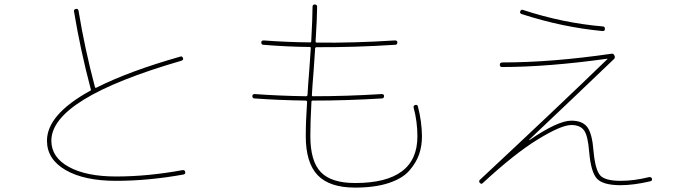

<svg xmlns="http://www.w3.org/2000/svg" viewBox="-20 -810 3040 860"><path d="M500 0Q357.4 0 273.9 -48.3Q190.4 -96.7 190.4 -179.7Q190.4 -296.9 383.8 -403.3Q388.7 -405.3 386.7 -410.2Q339.8 -586.9 311.5 -758.8Q309.6 -767.6 319.8 -770Q330.1 -772.5 332 -760.7Q359.4 -592.8 405.3 -419.9Q407.2 -415 411.1 -417Q557.6 -491.2 788.1 -556.6Q795.9 -559.6 799.8 -549.8Q802.7 -542 793 -538.1Q210 -369.1 210 -179.7Q210 -105.5 288.1 -62.5Q366.2 -19.5 500 -19.5Q642.6 -19.5 796.9 -47.9Q807.6 -49.8 809.6 -40Q811.5 -30.3 801.8 -28.3Q644.5 0 500 0Z M1120.1 -369.1Q1110.4 -369.1 1110.4 -379.9Q1110.4 -388.7 1121.1 -388.7Q1226.6 -380.9 1350.6 -378.9Q1356.4 -378.9 1357.4 -384.8Q1359.4 -424.8 1365.2 -495.1Q1366.2 -511.7 1368.7 -544.9Q1371.1 -578.1 1372.1 -594.7Q1372.1 -599.6 1367.2 -599.6Q1263.7 -600.6 1159.2 -609.4Q1150.4 -609.4 1150.4 -620.1Q1150.4 -628.9 1161.1 -628.9Q1264.6 -621.1 1369.1 -620.1Q1374 -620.1 1374 -625Q1379.9 -731.4 1379.9 -779.3Q1379.9 -790 1390.1 -790Q1400.4 -790 1400.4 -779.3Q1400.4 -731.4 1393.6 -625Q1393.6 -619.1 1399.4 -619.1Q1567.4 -617.2 1749 -628.9Q1759.8 -628.9 1759.8 -620.1Q1759.8 -609.4 1750 -609.4Q1567.4 -597.7 1398.4 -598.6Q1392.6 -598.6 1391.6 -593.8Q1390.6 -577.1 1388.2 -543.5Q1385.7 -509.8 1384.8 -493.2Q1378.9 -420.9 1377 -384.8Q1377 -378.9 1381.8 -378.9Q1533.2 -378.9 1689.5 -388.7Q1700.2 -388.7 1700.2 -379.9Q1700.2 -369.1 1690.4 -369.1Q1533.2 -359.4 1379.9 -359.4Q1375 -359.4 1375 -353.5Q1370.1 -265.6 1370.1 -200.2Q1370.1 -87.9 1417 -39.1Q1463.9 9.8 1570.3 9.8Q1850.6 9.8 1849.6 -200.2Q1849.6 -264.6 1833 -327.1Q1830.1 -336.9 1839.8 -339.8Q1849.6 -341.8 1851.6 -334Q1869.1 -267.6 1870.1 -200.2Q1870.1 -156.2 1857.4 -119.1Q1844.7 -82 1814 -46.4Q1783.2 -10.7 1721.2 9.8Q1659.2 30.3 1570.3 30.3Q1456.1 30.3 1402.8 -25.4Q1349.6 -81.1 1349.6 -200.2Q1349.6 -266.6 1355.5 -353.5Q1355.5 -358.4 1349.6 -359.4Q1225.6 -361.3 1120.1 -369.1Z M2316.4 -747.1Q2306.6 -751 2310.5 -759.8Q2314.5 -768.6 2322.3 -765.6Q2500 -707 2681.6 -691.4Q2689.5 -691.4 2689.5 -679.7Q2689.5 -670.9 2679.7 -670.9Q2500 -687.5 2316.4 -747.1ZM2142.6 9.8Q2136.7 16.6 2129.9 9.8Q2123 2.9 2128.9 -3.9Q2480.5 -332 2699.2 -543.9Q2701.2 -544.9 2701.2 -545.9Q2701.2 -546.9 2699.2 -546.9Q2431.6 -509.8 2228.5 -509.8Q2218.8 -509.8 2218.8 -520Q2218.8 -530.3 2230.5 -530.3Q2451.2 -530.3 2718.8 -569.3Q2728.5 -571.3 2732.4 -560.5Q2736.3 -551.8 2730.5 -545.9Q2546.9 -370.1 2349.6 -183.6V-182.6H2351.6Q2478.5 -269.5 2539.1 -269.5Q2589.8 -269.5 2611.3 -239.7Q2632.8 -210 2638.7 -130.9Q2646.5 -47.9 2668.9 -23.9Q2691.4 0 2759.8 0Q2820.3 0 2886.7 -16.6Q2896.5 -18.6 2900.4 -9.8Q2902.3 0 2892.6 2Q2818.4 19.5 2759.8 19.5Q2681.6 19.5 2654.3 -9.3Q2627 -38.1 2619.1 -128.9Q2613.3 -203.1 2595.7 -226.6Q2578.1 -250 2539.1 -250Q2494.1 -250 2389.6 -186Q2285.2 -122.1 2142.6 9.8Z"/></svg>

Font: Rounded-L Mgen+ 2m thin
Style: Regular
Weight: 100
Designer: [Source Han Sans]
Ryoko NISHIZUKA  (kana & ideographs); Paul D. Hunt (Latin, Greek & Cyrillic); Wenlong ZHANG  (bopomofo
Version: Version 1.059.20150602